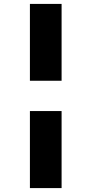

<svg xmlns="http://www.w3.org/2000/svg" viewBox="-20 -760 467 982"><path d="M133 202V-192H295V202ZM133 -347V-740H295V-347Z"/></svg>

Font: Lexend Exa
Style: Bold
Weight: 700
Designer: Bonnie Shaver-Troup, Thomas Jockin
Foundry: Lexend
Version: Version 1.007